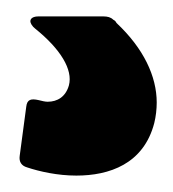

<svg xmlns="http://www.w3.org/2000/svg" viewBox="-20 -20 211 234"><path d="M13 184C28 189 50 194 73 194C113 194 155 180 168 130C170 122 171 113 171 105C171 73 155 39 122 8C121 6 120 5 118 4C115 1 111 0 106 0H27C21 0 17 2 17 6C17 8 19 12 23 15C54 40 69 65 64 84C60 98 50 104 38 104C35 104 31 103 27 102C18 100 13 101 12 110L4 170C3 177 6 182 13 184Z"/></svg>

Font: Barlow Semi Condensed ExtraBold
Style: Regular
Weight: 800
Width: 4
Designer: Jeremy Tribby
Foundry: Tribby Type
Version: Version 1.422;hotconv 1.0.109;makeotfexe 2.5.65596